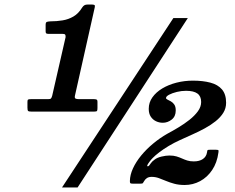

<svg xmlns="http://www.w3.org/2000/svg" viewBox="-20 -805 1040 850"><path d="M747.5 -725 254.5 25H323.5L811.5 -725ZM947 -130Q948.5 -138.5 946.5 -140.2Q944.5 -142 936 -142H909Q900 -142 898.8 -140.2Q897.5 -138.5 896.5 -130.5Q893.5 -111.5 878.2 -101Q863 -90.5 838 -90.5Q821 -90.5 808.8 -94.5Q796.5 -98.5 785.5 -103.5Q774.5 -108.5 761.5 -112.5Q748.5 -116.5 730 -116.5Q714.5 -116.5 694.8 -111.8Q675 -107 664 -98Q653.5 -90.5 648.5 -83.2Q643.5 -76 640.2 -72Q637 -68 633 -69Q630 -69.5 633.2 -75.8Q636.5 -82 642.8 -90.2Q649 -98.5 656 -105.5Q666.5 -116.5 684.8 -130.5Q703 -144.5 726.8 -158.8Q750.5 -173 777 -185Q804 -197.5 832.2 -210Q860.5 -222.5 887 -237Q913.5 -251.5 934.8 -268.5Q956 -285.5 968.5 -305.5Q981 -325.5 981 -350Q981 -387.5 962.8 -409Q944.5 -430.5 911.2 -439.2Q878 -448 834 -448Q796.5 -448 761.2 -439Q726 -430 698.5 -413.5Q671 -397 654.8 -374.2Q638.5 -351.5 638.5 -323Q638.5 -302 647.5 -288.5Q656.5 -275 670.8 -268.2Q685 -261.5 700.5 -261.5Q722 -261.5 740 -275.5Q758 -289.5 758 -316Q758 -333 751.5 -342.2Q745 -351.5 736.5 -356.2Q728 -361 721.5 -364Q715 -367 715 -371Q715 -378.5 728.8 -385.8Q742.5 -393 762.8 -398Q783 -403 803.5 -403Q837.5 -403 854 -391Q870.5 -379 870.5 -353.5Q870.5 -332 856 -312.2Q841.5 -292.5 818.8 -274.5Q796 -256.5 769.8 -240.8Q743.5 -225 720 -212.5Q687.5 -194 657.8 -169.2Q628 -144.5 605 -116.5Q582 -88.5 568.8 -59.8Q555.5 -31 555 -3.5Q555 4 557 6Q559 8 567 8H602Q611 8 612.5 5.8Q614 3.5 617 -1.5Q622 -11 630.2 -16.5Q638.5 -22 651.5 -22Q668 -22 683.2 -16.5Q698.5 -11 715 -4Q731.5 3 751.8 8.5Q772 14 797.5 14Q834 14 865.8 -3Q897.5 -20 919.2 -52.2Q941 -84.5 947 -130ZM101.5 -328.5Q101.5 -316.5 104.5 -313.8Q107.5 -311 118.5 -311H397.5Q407.5 -311 409.5 -314Q411.5 -317 411.5 -327V-355Q411.5 -362.5 407.5 -364.2Q403.5 -366 396.5 -366H330.5Q318.5 -366 314 -368.8Q309.5 -371.5 312 -382.5L399.5 -772.5Q401.5 -780.5 398 -782.8Q394.5 -785 385.5 -785H369Q358.5 -785 353.2 -781.5Q348 -778 344 -772Q327.5 -745 305.2 -732Q283 -719 257 -714.8Q231 -710.5 203 -710.5Q193.5 -710 187.8 -708.2Q182 -706.5 182 -695V-666Q182 -658.5 185.5 -656.8Q189 -655 195.5 -655H257Q265.5 -655 268 -652.5Q270.5 -650 270.5 -641L211 -381Q208.5 -372 205.5 -369Q202.5 -366 192.5 -366H116.5Q107.5 -366 104.5 -364.2Q101.5 -362.5 101.5 -354Z"/></svg>

Font: Besley ExtraBold
Style: Italic
Weight: 800
Italic angle: -13°
Designer: Owen Earl
Foundry: indestructible type*
Version: Version 2.001